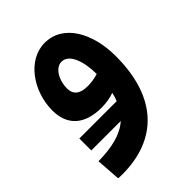

<svg xmlns="http://www.w3.org/2000/svg" viewBox="-188 -461 829 829"><g transform="rotate(-45 227.0 -46.5)"><path d="M46 105H226C182 144 118 159 35 160L43 272C54 273 58 273 68 273C277 273 409 147 409 -108C409 -249 345 -366 232 -366C128 -366 49 -253 49 -136C49 -42 108 6 208 6C235 6 262 2 286 -7C283 7 279 20 274 32H46ZM161 -159C161 -209 189 -257 226 -257C272 -257 296 -190 296 -112C275 -105 252 -102 231 -102C186 -102 161 -120 161 -159Z"/></g></svg>

Font: Noto Sans Arabic SemCond SemBd
Style: Regular
Weight: 600
Width: 4
Designer: Monotype Design Team, Nadine Chahine, Nizar Qandah and Khaled Hosny
Foundry: Monotype Imaging Inc.
Version: Version 2.012